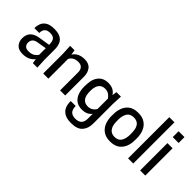

<svg xmlns="http://www.w3.org/2000/svg" viewBox="-0 -1612 2636 2636"><g transform="rotate(45 1318.0 -294.0)"><path d="M196 12Q115 12 77.5 -32Q40 -76 40 -138Q40 -291 219 -312L366 -335Q366 -403 343 -432.5Q320 -462 260 -462Q155 -462 155 -355H60Q60 -400 76 -442.5Q92 -485 135.5 -513.5Q179 -542 263 -542Q340 -542 384.5 -517.5Q429 -493 447.5 -448Q466 -403 466 -343V-150L473 0H386L376 -68Q315 12 196 12ZM228 -72Q286 -72 319.5 -95Q353 -118 366 -141V-270L234 -248Q139 -235 139 -150Q139 -121 159 -96.5Q179 -72 228 -72Z M1014 0H915V-351Q915 -399 890.5 -426.5Q866 -454 815 -454Q725 -454 687 -383V0H587V-380L580 -530H666L677 -457Q732 -542 852 -542Q936 -542 975 -491.5Q1014 -441 1014 -367Z M1338 212Q1258 212 1211 186Q1164 160 1143 115.5Q1122 71 1122 16V0H1218Q1218 68 1248 98Q1278 128 1337 128Q1459 128 1459 5V-90Q1411 -24 1313 -24Q1242 -24 1198 -56.5Q1154 -89 1133 -144.5Q1112 -200 1112 -271Q1112 -333 1121 -381Q1130 -429 1159 -470Q1211 -542 1313 -542Q1421 -542 1469 -462L1479 -530H1566L1559 -380V0Q1559 96 1507.5 154Q1456 212 1338 212ZM1339 -112Q1418 -112 1459 -183V-383Q1443 -411 1412 -432.5Q1381 -454 1339 -454Q1293 -454 1265.5 -432.5Q1238 -411 1225.5 -375Q1213 -339 1213 -295Q1213 -243 1219.5 -211Q1226 -179 1245 -154Q1276 -112 1339 -112Z M1894 12Q1814 12 1762.5 -23Q1711 -58 1686.5 -117.5Q1662 -177 1662 -251Q1662 -294 1664.5 -323.5Q1667 -353 1676 -383Q1695 -455 1748 -498.5Q1801 -542 1894 -542Q1974 -542 2025.5 -507Q2077 -472 2101.5 -412.5Q2126 -353 2126 -279Q2126 -236 2123.5 -207Q2121 -178 2113 -147Q2093 -75 2039.5 -31.5Q1986 12 1894 12ZM1894 -76Q1965 -76 1995 -125.5Q2025 -175 2025 -251Q2025 -307 2019 -342Q2000 -454 1894 -454Q1823 -454 1793 -404.5Q1763 -355 1763 -279Q1763 -223 1769 -187.5Q1775 -152 1795 -124Q1826 -76 1894 -76Z M2335 0H2235V-800H2335Z M2569 0H2469V-530H2569ZM2576 -640H2462V-754H2576Z"/></g></svg>

Font: Tanohe Sans Medium
Style: Regular
Weight: 500
Designer: Village Type and Design LLC
Foundry: Cooper Hewitt Smithsonian Design Museum
Version: Version 1.00;September 29, 2021;FontCreator 13.0.0.2655 64-b